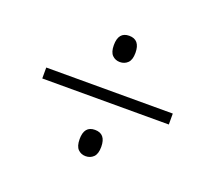

<svg xmlns="http://www.w3.org/2000/svg" viewBox="-84 -683 738 660"><g transform="rotate(20 285.5 -353.0)"><path d="M54.2 -333V-373H517.1V-333ZM246.1 -524.9Q246.1 -573.2 285.2 -573.2Q325.2 -573.2 325.2 -524.9Q325.2 -499.5 313.7 -488.3Q302.2 -477.1 285.2 -477.1Q268.6 -477.1 257.3 -488.3Q246.1 -499.5 246.1 -524.9ZM246.1 -181.2Q246.1 -229 285.2 -229Q325.2 -229 325.2 -181.2Q325.2 -155.3 313.7 -144Q302.2 -132.8 285.2 -132.8Q268.6 -132.8 257.3 -144Q246.1 -155.3 246.1 -181.2Z"/></g></svg>

Font: JBL Sans
Style: Light
Weight: 300
Version: Version 1.10